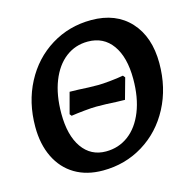

<svg xmlns="http://www.w3.org/2000/svg" viewBox="-99 -749 850 859"><g transform="rotate(-15 325.5 -320.0)"><path d="M32 -255Q32 -368 79.5 -458.5Q127 -549 210.5 -600.5Q294 -652 397 -652Q511 -652 576.5 -580.5Q642 -509 642 -387Q642 -273 594 -182Q546 -91 462 -39.5Q378 12 275 12Q200 12 145.5 -20.5Q91 -53 61.5 -113.5Q32 -174 32 -255ZM511 -349Q511 -450 470.5 -506.5Q430 -563 357 -563Q299 -563 254.5 -529Q210 -495 185 -431.5Q160 -368 160 -282Q160 -181 200 -124Q240 -67 310 -67Q369 -67 414.5 -101Q460 -135 485.5 -199Q511 -263 511 -349ZM195 -270 221 -367 262 -366Q308 -363 354 -363Q372 -363 407.5 -366.5Q443 -370 470 -375L478 -365L451 -268L412 -269Q364 -272 319 -272Q299 -272 263.5 -268.5Q228 -265 202 -261Z"/></g></svg>

Font: Alegreya SC
Style: Bold Italic
Weight: 700
Italic angle: -7°
Designer: Juan Pablo del Peral
Foundry: Huerta Tipografica
Version: Version 2.007; ttfautohint (v1.6)